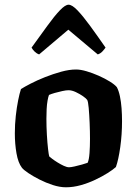

<svg xmlns="http://www.w3.org/2000/svg" viewBox="-20 -795 581 815"><path d="M260 0Q234 0 204.5 -9.5Q175 -19 147.5 -33Q120 -47 100 -60.5Q80 -74 73 -83Q57 -104 50 -144Q43 -184 43 -229Q43 -267 47 -303Q51 -339 57 -369Q63 -399 69 -417Q83 -426 110 -440Q137 -454 171 -467.5Q205 -481 239.5 -490.5Q274 -500 303 -500Q322 -500 347.5 -492.5Q373 -485 399 -473.5Q425 -462 446 -449Q467 -436 476 -425Q484 -410 489 -386.5Q494 -363 496 -335.5Q498 -308 498 -281Q498 -224 490.5 -170.5Q483 -117 472 -86Q460 -75 437 -60.5Q414 -46 384.5 -32Q355 -18 323 -9Q291 0 260 0ZM273 -85Q281 -85 296.5 -88.5Q312 -92 328 -96.5Q344 -101 352 -104Q358 -117 360 -145.5Q362 -174 362 -205Q362 -237 360.5 -273Q359 -309 356.5 -337Q354 -365 350 -371Q346 -377 332.5 -386.5Q319 -396 302 -404Q285 -412 271 -412Q261 -412 244.5 -408.5Q228 -405 212.5 -400.5Q197 -396 188 -392Q185 -385 182 -368.5Q179 -352 178 -332Q177 -312 177 -291Q177 -257 179 -222.5Q181 -188 184 -162.5Q187 -137 189 -131Q192 -128 202 -120.5Q212 -113 225 -105Q238 -97 251 -91Q264 -85 273 -85ZM146 -564Q135 -568 126.5 -576.5Q118 -585 114 -593Q151 -644 181 -685.5Q211 -727 234 -751Q257 -775 271 -775Q286 -775 309 -751Q332 -727 362 -686Q392 -645 428 -593Q424 -587 415.5 -577.5Q407 -568 395 -564L270 -669Z"/></svg>

Font: Texturina 12pt
Style: Bold
Weight: 700
Designer: Guillermo Torres Carreño
Foundry: Omnibus-Type
Version: Version 1.002